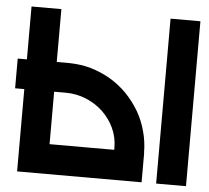

<svg xmlns="http://www.w3.org/2000/svg" viewBox="-48 -699 816 751"><g transform="rotate(5 359.5 -323.5)"><path d="M534.2 -115.2H534.7V0H45.9V-323.2H9.8V-439.9H45.9V-647.5H163.1V-439.9H213.4Q258.8 -439 298.3 -427.7Q340.3 -415 375 -394.5Q409.7 -374 439.9 -343.8Q469.2 -313.5 490.2 -278.3Q511.2 -242.7 522.5 -201.2Q534.2 -159.7 534.2 -115.2ZM709 0V-647.5H591.8V0ZM417 -117.2V-126Q417 -166.5 399.9 -203.1Q383.3 -238.3 354.5 -265.6Q325.7 -292.5 288.6 -307.6Q250.5 -323.2 209 -323.2H163.1V-117.2Z"/></g></svg>

Font: Sangha Kali
Style: Regular
Weight: 400
Designer: Seslavinskaya Anna
Foundry: Popkern
Version: Version 2.000;PS 002.000;hotconv 1.0.88;makeotf.lib2.5.64775